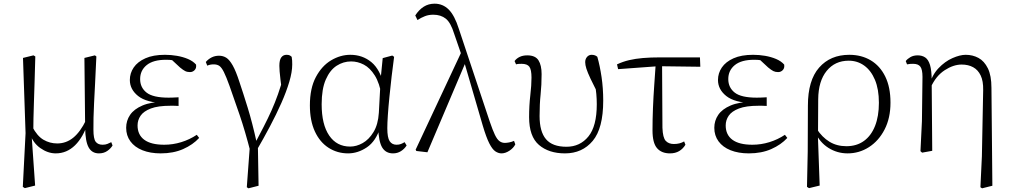

<svg xmlns="http://www.w3.org/2000/svg" viewBox="-20 -820 5497 1044"><path d="M104 196 119 -96 105 -505 162 -519 172 -513Q170 -433 168 -372.5Q166 -312 164.5 -264.5Q163 -217 162 -177.5Q161 -138 161 -99L152 -82L171 189L115 203ZM518 14Q480 14 462 -18.5Q444 -51 443 -124V-127L439 -505L496 -519L504 -513Q500 -428 497 -366Q494 -304 491.5 -259Q489 -214 488.5 -180Q488 -146 488 -115Q488 -65 500.5 -49Q513 -33 538 -33Q553 -33 564 -37.5Q575 -42 585 -47L592 -29Q582 -12 563 1Q544 14 518 14ZM283 14Q240 14 199 -15Q158 -44 141 -97H139L155 -132Q182 -80 216.5 -60Q251 -40 291 -40Q340 -40 378.5 -71.5Q417 -103 448 -167L461 -155H459Q433 -74 388 -30Q343 14 283 14Z M854 14Q797 14 754.5 -3Q712 -20 689 -51.5Q666 -83 666 -125Q666 -164 687.5 -195.5Q709 -227 755 -246.5Q801 -266 874 -267V-259Q776 -262 731 -298Q686 -334 686 -385Q686 -422 707 -453Q728 -484 770.5 -503Q813 -522 877 -522Q910 -522 942 -516.5Q974 -511 1001.5 -499.5Q1029 -488 1046 -469Q1049 -450 1038.5 -439Q1028 -428 1013 -428Q998 -428 987 -433.5Q976 -439 959 -453L904 -504L958 -502L962 -485Q937 -490 920 -492.5Q903 -495 883 -495Q813 -495 777.5 -466Q742 -437 742 -390Q742 -344 777 -316.5Q812 -289 897 -289Q908 -289 920.5 -289.5Q933 -290 951 -291V-244Q933 -245 924.5 -245Q916 -245 908 -245Q839 -245 800 -230Q761 -215 744.5 -191Q728 -167 728 -138Q728 -87 764.5 -60Q801 -33 873 -33Q920 -33 965.5 -47Q1011 -61 1050 -87L1063 -70Q1029 -33 976 -9.5Q923 14 854 14Z M1322 198 1341 -60 1343 10Q1313 -107 1283 -195Q1253 -283 1228 -353Q1210 -403 1197.5 -428Q1185 -453 1173 -461.5Q1161 -470 1142 -470Q1122 -470 1107 -463L1099 -483Q1113 -499 1131 -508Q1149 -517 1171 -517Q1193 -517 1210.5 -506Q1228 -495 1245.5 -464Q1263 -433 1282 -374Q1302 -315 1327 -234Q1352 -153 1376 -44L1382 -43L1386 190L1331 204ZM1377 -5 1361 -30Q1390 -85 1413.5 -130.5Q1437 -176 1456 -218.5Q1475 -261 1491.5 -307.5Q1508 -354 1523 -410L1514 -315Q1508 -361 1505 -387.5Q1502 -414 1500.5 -431Q1499 -448 1499 -462Q1499 -494 1509.5 -508Q1520 -522 1538 -522Q1549 -522 1555 -519Q1561 -516 1566 -511Q1568 -501 1568.5 -491Q1569 -481 1569 -469Q1569 -429 1553 -375Q1537 -321 1509.5 -259Q1482 -197 1447.5 -132Q1413 -67 1377 -5Z M1873 14Q1814 14 1766.5 -16.5Q1719 -47 1692 -105.5Q1665 -164 1665 -247Q1665 -340 1697.5 -401Q1730 -462 1780.5 -492Q1831 -522 1885 -522Q1951 -522 1999.5 -482Q2048 -442 2070 -349H2078L2056 -296Q2044 -368 2018 -409.5Q1992 -451 1958.5 -468.5Q1925 -486 1889 -486Q1847 -486 1810.5 -462.5Q1774 -439 1751.5 -387.5Q1729 -336 1729 -253Q1729 -143 1770 -83Q1811 -23 1884 -23Q1918 -23 1952 -42Q1986 -61 2011 -102Q2036 -143 2040 -207L2050 -393L2061 -504L2113 -518L2123 -511Q2116 -461 2109.5 -404.5Q2103 -348 2097.5 -293.5Q2092 -239 2089 -194.5Q2086 -150 2086 -123Q2086 -71 2099 -52Q2112 -33 2136 -33Q2150 -33 2160 -37Q2170 -41 2180 -47L2191 -29Q2179 -10 2160 2Q2141 14 2117 14Q2078 14 2058.5 -17.5Q2039 -49 2036 -128H2048Q2024 -52 1975 -19Q1926 14 1873 14Z M2244 1 2240 -6 2492 -544 2515 -489 2304 8ZM2707 14Q2690 14 2673.5 3Q2657 -8 2640.5 -40.5Q2624 -73 2605 -137L2503 -487L2500 -490L2450 -635Q2431 -697 2404 -718.5Q2377 -740 2336 -740Q2311 -740 2290.5 -732Q2270 -724 2250 -711L2238 -736Q2258 -767 2284 -783.5Q2310 -800 2343 -800Q2388 -800 2420 -768Q2452 -736 2475 -663L2643 -159Q2659 -112 2671 -87Q2683 -62 2696 -52.5Q2709 -43 2725 -43Q2734 -43 2748 -45.5Q2762 -48 2775 -54L2782 -35Q2772 -15 2750 -0.5Q2728 14 2707 14Z M3052 14Q2964 14 2910.5 -32Q2857 -78 2857 -183Q2857 -246 2863.5 -301.5Q2870 -357 2870 -398Q2870 -441 2858.5 -457Q2847 -473 2816 -473Q2808 -473 2800 -472.5Q2792 -472 2786 -470L2778 -488Q2788 -502 2805.5 -510.5Q2823 -519 2847 -519Q2891 -519 2908 -492Q2925 -465 2925 -417Q2925 -358 2919.5 -306Q2914 -254 2914 -189Q2914 -104 2949 -63Q2984 -22 3060 -22Q3134 -22 3179.5 -78Q3225 -134 3225 -253Q3225 -281 3222.5 -309Q3220 -337 3215 -373L3230 -370L3235 -303Q3207 -358 3191 -392Q3175 -426 3168.5 -446.5Q3162 -467 3162 -482Q3162 -499 3172 -510.5Q3182 -522 3197 -522Q3207 -522 3215 -519Q3223 -516 3228 -511Q3242 -462 3251 -401Q3260 -340 3260 -273Q3260 -122 3203 -54Q3146 14 3052 14Z M3341 -444 3335 -470Q3367 -485 3401 -493Q3435 -501 3476 -504.5Q3517 -508 3570 -508H3786L3788 -457L3560 -460ZM3623 14Q3577 14 3552.5 -14.5Q3528 -43 3528 -111Q3528 -170 3530.5 -232.5Q3533 -295 3537.5 -358Q3542 -421 3546 -481H3580L3582 -125Q3584 -71 3600 -54Q3616 -37 3644 -37Q3661 -37 3674.5 -40.5Q3688 -44 3700 -51L3707 -33Q3694 -11 3673 1.5Q3652 14 3623 14Z M4052 14Q3995 14 3952.5 -3Q3910 -20 3887 -51.5Q3864 -83 3864 -125Q3864 -164 3885.5 -195.5Q3907 -227 3953 -246.5Q3999 -266 4072 -267V-259Q3974 -262 3929 -298Q3884 -334 3884 -385Q3884 -422 3905 -453Q3926 -484 3968.5 -503Q4011 -522 4075 -522Q4108 -522 4140 -516.5Q4172 -511 4199.5 -499.5Q4227 -488 4244 -469Q4247 -450 4236.5 -439Q4226 -428 4211 -428Q4196 -428 4185 -433.5Q4174 -439 4157 -453L4102 -504L4156 -502L4160 -485Q4135 -490 4118 -492.5Q4101 -495 4081 -495Q4011 -495 3975.5 -466Q3940 -437 3940 -390Q3940 -344 3975 -316.5Q4010 -289 4095 -289Q4106 -289 4118.5 -289.5Q4131 -290 4149 -291V-244Q4131 -245 4122.5 -245Q4114 -245 4106 -245Q4037 -245 3998 -230Q3959 -215 3942.5 -191Q3926 -167 3926 -138Q3926 -87 3962.5 -60Q3999 -33 4071 -33Q4118 -33 4163.5 -47Q4209 -61 4248 -87L4261 -70Q4227 -33 4174 -9.5Q4121 14 4052 14Z M4368 196 4372 5 4373 -246Q4373 -383 4434 -452.5Q4495 -522 4598 -522Q4664 -522 4714.5 -492Q4765 -462 4793.5 -404Q4822 -346 4822 -262Q4822 -178 4790 -116Q4758 -54 4705 -20Q4652 14 4589 14Q4532 14 4484.5 -16Q4437 -46 4411 -103H4408L4421 -119Q4450 -74 4490 -49.5Q4530 -25 4582 -25Q4638 -25 4677.5 -53.5Q4717 -82 4738 -135Q4759 -188 4759 -261Q4759 -335 4737.5 -386Q4716 -437 4679 -463.5Q4642 -490 4595 -490Q4520 -490 4475 -434.5Q4430 -379 4429 -281L4428 -97L4427 -89L4437 189L4379 203Z M4985 2 4993 -161 4996 -402Q4996 -442 4984.5 -457.5Q4973 -473 4945 -473Q4937 -473 4929 -472.5Q4921 -472 4912 -470L4905 -488Q4914 -500 4930.5 -509.5Q4947 -519 4970 -519Q4994 -519 5011 -507.5Q5028 -496 5037 -466.5Q5046 -437 5046 -381V-377L5049 0L4994 10ZM5311 198 5319 30 5326 -330Q5327 -379 5312.5 -409.5Q5298 -440 5271.5 -454.5Q5245 -469 5209 -469Q5164 -469 5116.5 -438Q5069 -407 5041 -345L5031 -356H5033Q5048 -412 5083 -449Q5118 -486 5159 -504Q5200 -522 5231 -522Q5269 -522 5300.5 -505Q5332 -488 5351.5 -448.5Q5371 -409 5371 -342L5376 190L5320 204Z"/></svg>

Font: Noto Serif JP ExtraLight
Style: Regular
Weight: 200
Designer: Ryoko NISHIZUKA  (kana & ideographs); Frank Grießhammer (Latin, Greek & Cyrillic); Wenlong ZHANG  (bopomofo); Sandoll Co
Foundry: Adobe
Version: Version 2.002-H1;hotconv 1.1.0;makeotfexe 2.6.0